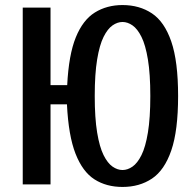

<svg xmlns="http://www.w3.org/2000/svg" viewBox="-20 -730 772 760"><path d="M465 10Q401 10 354 -20Q307 -50 279 -121.5Q251 -193 245 -317H180V0H70V-700H180V-393H246Q252 -513 280 -582Q308 -651 355.5 -680.5Q403 -710 465 -710Q532 -710 581.5 -677Q631 -644 658 -565.5Q685 -487 685 -350Q685 -213 658 -134.5Q631 -56 581.5 -23Q532 10 465 10ZM465 -57Q485 -57 504.5 -70.5Q524 -84 540 -116Q556 -148 565.5 -205.5Q575 -263 575 -350Q575 -437 565.5 -494.5Q556 -552 540 -584Q524 -616 504.5 -629.5Q485 -643 465 -643Q445 -643 425.5 -629.5Q406 -616 390 -584Q374 -552 364.5 -494.5Q355 -437 355 -350Q355 -263 364.5 -205.5Q374 -148 390 -116Q406 -84 425.5 -70.5Q445 -57 465 -57Z"/></svg>

Font: Cuprum SemiBold
Style: Regular
Weight: 600
Designer: Jovanny Lemonad
Foundry: Jovanny Lemonad
Version: Version 3.000